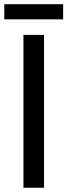

<svg xmlns="http://www.w3.org/2000/svg" viewBox="-26 -877 315 897"><path d="M83.5 0V-713.9H179.7V0ZM269 -857.4V-786.6H-5.9V-857.4Z"/></svg>

Font: Open Sans SemiCondensed Medium
Style: Regular
Weight: 500
Width: 4
Designer: Monotype Design Team
Foundry: Monotype Imaging Inc.
Version: Version 3.000